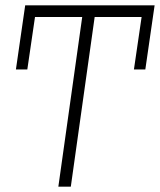

<svg xmlns="http://www.w3.org/2000/svg" viewBox="-20 -704 603 724"><path d="M200 0 290 -640H112L83 -442H40L75 -684H563L528 -442H485L514 -640H337L247 0Z"/></svg>

Font: Fira Sans ExtraLight
Style: Italic
Weight: 275
Italic angle: -8°
Designer: Carrois Corporate & Edenspiekermann AG
Foundry: Carrois Corporate GbR & Edenspiekermann AG
Version: Version 4.203